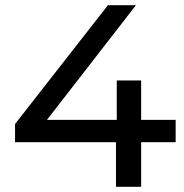

<svg xmlns="http://www.w3.org/2000/svg" viewBox="-20 -720 709 740"><path d="M657 -172H524V0H427V-172H38V-242L396 -700H504L161 -258H430V-410H524V-258H657Z"/></svg>

Font: APTA Sans Medium
Style: Bold
Weight: 500
Version: Version 7.200